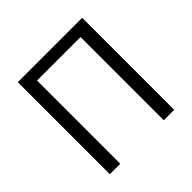

<svg xmlns="http://www.w3.org/2000/svg" viewBox="-182 -906 1080 1080"><g transform="rotate(-45 358.0 -366.0)"><path d="M102 0H185V-662H531V0H614V-732H102Z"/></g></svg>

Font: ChiuKong Gothic MN Normal
Style: Regular
Weight: 350
Designer: Ryoko NISHIZUKA 西塚涼子 (kana, bopomofo & ideographs); Paul D. Hunt (Latin, Greek & Cyrillic); Sandoll Communications 산돌커뮤니
Foundry: Adobe
Version: Version 1.300